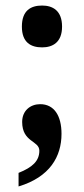

<svg xmlns="http://www.w3.org/2000/svg" viewBox="-20 -519 303 693"><path d="M132 -348C170 -348 204 -366 204 -423C204 -481 170 -499 132 -499C91 -499 59 -481 59 -423C59 -366 91 -348 132 -348ZM47 154C160 120 202 46 202 -36C202 -102 175 -143 125 -143C90 -143 60 -120 60 -79C60 -5 122 -12 122 25C122 62 97 85 47 105Z"/></svg>

Font: Noto Serif Devanagari Condensed
Style: Bold
Weight: 700
Width: 3
Designer: Universal Thirst, Indian Type Foundry and the Monotype Design Team
Foundry: Monotype Imaging Inc.
Version: Version 2.004